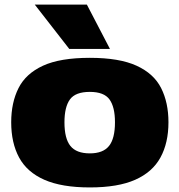

<svg xmlns="http://www.w3.org/2000/svg" viewBox="-20 -810 785 840"><path d="M29 -275Q29 -361 61 -424.5Q93 -488 168 -522.5Q243 -557 373 -557Q502 -557 577.5 -522.5Q653 -488 685 -424.5Q717 -361 717 -275Q717 -185 682 -121Q647 -57 571.5 -23.5Q496 10 373 10Q250 10 174 -23.5Q98 -57 63.5 -121Q29 -185 29 -275ZM262 -275Q262 -204 288 -171.5Q314 -139 373 -139Q431 -139 457 -171.5Q483 -204 483 -275Q483 -342 459 -375Q435 -408 373 -408Q310 -408 286 -375Q262 -342 262 -275ZM283 -596 132 -790H360L461 -596Z"/></svg>

Font: Georama Extended ExtraBold
Style: Regular
Weight: 800
Width: 7
Designer: Jean-Baptiste Levee
Foundry: Production Type
Version: Version 1.000